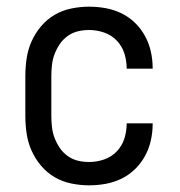

<svg xmlns="http://www.w3.org/2000/svg" viewBox="-20 -548 540 576"><path d="M247 8Q221 8 194 2.5Q167 -3 144 -16.5Q121 -30 103.5 -50.5Q86 -71 75 -95.5Q64 -120 60 -146.5Q56 -173 56 -200V-320Q56 -347 60 -373.5Q64 -400 75 -424.5Q86 -449 103.5 -469.5Q121 -490 144 -503.5Q167 -517 194 -522.5Q221 -528 247 -528Q272 -528 297 -523.5Q322 -519 344.5 -508Q367 -497 385 -479.5Q403 -462 415 -440Q427 -418 432.5 -393.5Q438 -369 438 -344Q438 -344 438 -343.5Q438 -343 438 -342H360Q360 -342 360 -342.5Q360 -343 360 -343Q360 -366 353 -388Q346 -410 330 -426.5Q314 -443 292 -450.5Q270 -458 247 -458Q230 -458 213.5 -454Q197 -450 183 -440Q169 -430 159.5 -416Q150 -402 144 -386.5Q138 -371 136 -354Q134 -337 134 -320V-200Q134 -183 136 -166Q138 -149 144 -133.5Q150 -118 159.5 -104Q169 -90 183 -80Q197 -70 213.5 -66Q230 -62 247 -62Q270 -62 292 -69.5Q314 -77 330 -93.5Q346 -110 353 -132Q360 -154 360 -177Q360 -177 360 -177.5Q360 -178 360 -178H438Q438 -177 438 -176.5Q438 -176 438 -176Q438 -151 432.5 -126.5Q427 -102 415 -80Q403 -58 385 -40.5Q367 -23 344.5 -12Q322 -1 297 3.5Q272 8 247 8Z"/></svg>

Font: Iosevka Julsh Curly
Style: Regular
Weight: 400
Designer: Belleve Invis
Foundry: Belleve Invis
Version: Version 15.0.2; ttfautohint (v1.8.4)